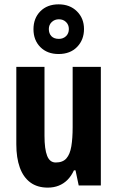

<svg xmlns="http://www.w3.org/2000/svg" viewBox="-20 -855 541 885"><path d="M444.8 -546.9V0H342.8L328.1 -69.8H320.8Q308.6 -43.5 291 -25.9Q273.4 -8.3 250.7 0.7Q228 9.8 200.2 9.8Q151.9 9.8 119.6 -14.2Q87.4 -38.1 71.3 -82.8Q55.2 -127.4 55.2 -189.9V-546.9H185.1V-229Q185.1 -167.5 197.3 -136.7Q209.5 -106 236.8 -106Q269.5 -106 286.1 -125Q302.7 -144 308.8 -180.7Q314.9 -217.3 314.9 -269V-546.9ZM250 -606Q197.8 -606 166 -637.9Q134.3 -669.9 134.3 -720.2Q134.3 -771 166 -803Q197.8 -835 250 -835Q302.2 -835 334.7 -802.7Q367.2 -770.5 367.2 -721.2Q367.2 -671.4 335.4 -638.7Q303.7 -606 250 -606ZM251.5 -675.8Q271 -675.8 284.2 -688.2Q297.4 -700.7 297.4 -721.2Q297.4 -740.7 284.4 -753.4Q271.5 -766.1 251.5 -766.1Q231.9 -766.1 218.5 -753.4Q205.1 -740.7 205.1 -721.2Q205.1 -700.7 217 -688.2Q229 -675.8 251.5 -675.8Z"/></svg>

Font: Open Sans Condensed
Style: Regular
Weight: 400
Width: 3
Designer: Monotype Design Team
Foundry: Monotype Imaging Inc.
Version: Version 3.000